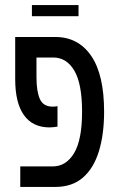

<svg xmlns="http://www.w3.org/2000/svg" viewBox="-20 -738 471 758"><path d="M60 0V-81H188Q241 -81 272.5 -133.5Q304 -186 304 -297Q304 -407 273.5 -459Q243 -511 190 -511H124V-433Q124 -377 137.5 -347Q151 -317 188 -317Q194 -317 198.5 -317.5Q203 -318 207 -319V-238Q198 -237 191 -236Q184 -235 176 -235Q109 -235 74.5 -283.5Q40 -332 40 -425V-592H198Q289 -592 340 -517.5Q391 -443 391 -297Q391 -208 370.5 -141Q350 -74 307.5 -37Q265 0 198 0ZM106 -674V-718H290V-674Z"/></svg>

Font: Noto Sans Hebrew ExtraCondensed
Style: Regular
Weight: 400
Width: 2
Designer: Monotype Design Team
Foundry: Monotype Imaging Inc.
Version: Version 2.004; ttfautohint (v1.8.4.7-5d5b)